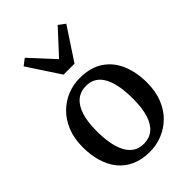

<svg xmlns="http://www.w3.org/2000/svg" viewBox="-254 -975 1090 1090"><g transform="rotate(-45 291.0 -430.0)"><path d="M32 -277.5Q32 -348 54 -402Q76 -456 113.8 -493Q151.5 -530 198.8 -548.8Q246 -567.5 296.5 -567.5Q383.5 -567.5 439.5 -529.8Q495.5 -492 522.8 -426.8Q550 -361.5 550 -279Q550 -208.5 528 -154Q506 -99.5 468.2 -63Q430.5 -26.5 383 -7.8Q335.5 11 285 11Q220 11 172.2 -10.8Q124.5 -32.5 93.5 -71.5Q62.5 -110.5 47.2 -163Q32 -215.5 32 -277.5ZM292 -45.5Q335.5 -45.5 366.2 -70.2Q397 -95 413 -145.2Q429 -195.5 429 -271Q429 -322.5 421.8 -366.5Q414.5 -410.5 398.2 -443Q382 -475.5 355.8 -493.2Q329.5 -511 291.5 -511Q247.5 -511 216.5 -486.2Q185.5 -461.5 169 -411.5Q152.5 -361.5 152.5 -285.5Q152.5 -233.5 160.2 -189.5Q168 -145.5 184.5 -113.2Q201 -81 227.5 -63.2Q254 -45.5 292 -45.5ZM246.5 -646 119.5 -839.5 158.5 -869.5 290.5 -726 422.5 -869 462 -839.5 334.5 -646Z"/></g></svg>

Font: Merriweather 24pt Medium
Style: Regular
Weight: 500
Designer: Eben Sorkin
Foundry: Eben Sorkin
Version: Version 2.100